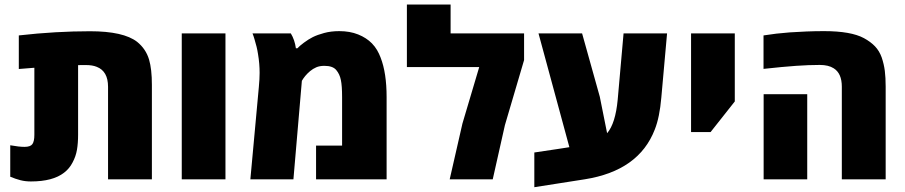

<svg xmlns="http://www.w3.org/2000/svg" viewBox="-20 -777 3921 832"><path d="M113.8 9.3Q89.8 9.3 68.6 3.9Q47.4 -1.5 24.4 -11.2V-147.5Q62.5 -140.6 86.4 -140.6Q111.8 -140.6 120.4 -152.6Q128.9 -164.6 128.9 -192.9V-483.4Q112.3 -481.9 95.5 -480.7Q78.6 -479.5 61.5 -478V-623.5Q143.1 -632.8 220.5 -637.2Q297.9 -641.6 370.1 -641.6Q515.1 -641.6 574.2 -595.7Q612.3 -564.9 626 -518.6Q638.2 -477.1 638.2 -409.2V0H448.2V-400.9Q448.2 -468.3 399.4 -487.3Q380.4 -495.1 352.5 -495.1Q340.3 -495.1 331.8 -495.1Q323.2 -495.1 318.4 -494.6V-192.9Q318.4 -156.7 313.5 -127.9Q308.6 -99.1 294.4 -72.8Q280.8 -46.4 257.8 -28.8Q209 9.3 113.8 9.3Z M767.6 0V-632.3H957V0Z M1064.9 0 1101.6 -399.4Q1105 -435.1 1105 -461.4Q1105 -501.5 1098.1 -542.5Q1095.7 -558.6 1091.8 -574.5Q1087.9 -590.3 1083 -606.4Q1081.1 -613.3 1078.9 -619.6Q1076.7 -626 1074.2 -632.3H1240.2Q1257.3 -604 1262.2 -567.9H1269Q1276.9 -577.1 1296.9 -592Q1316.9 -606.9 1335.4 -616.2Q1355 -626 1384.5 -634Q1414.1 -642.1 1450.2 -642.1Q1496.1 -642.1 1532 -627.7Q1567.9 -613.3 1591.8 -588.9Q1605 -575.2 1614 -559.8Q1623 -544.4 1629.4 -527.3Q1655.3 -460.9 1655.3 -356V0H1349.6V-146H1462.4V-356Q1462.4 -406.2 1457 -430.7Q1452.1 -455.6 1437 -473.6Q1421.9 -491.7 1385.7 -491.7Q1365.2 -491.7 1350.6 -485.4Q1335.9 -479 1323.7 -468.8Q1311.5 -458.5 1302.7 -447.8Q1293.9 -437 1288.1 -426.8L1251.5 0Z M1928.7 0 1983.9 -241.7 2056.6 -486.3H1743.2V-757.3H1932.6V-632.3H2251V-516.6L2168 -234.9L2115.2 0Z M2295.4 34.2V-116.2L2399.9 -131.8Q2411.6 -133.8 2423.6 -135.5Q2435.5 -137.2 2447.3 -139.2L2313.5 -632.3H2502.4L2579.1 -357.9L2610.8 -199.7Q2647 -241.7 2656.7 -345.2L2682.1 -632.3H2870.6L2845.7 -354Q2838.4 -268.6 2817.4 -215.8Q2748.5 -37.1 2513.7 0Q2459 8.3 2404.5 17.1Q2350.1 25.9 2295.4 34.2Z M2974.6 -204.6V-632.3H3164.1V-337.4L3059.1 -204.6Z M3627.9 0V-401.4Q3627.9 -459 3592.8 -481Q3570.3 -495.6 3532.2 -495.6Q3485.4 -495.6 3429.4 -491.7Q3373.5 -487.8 3288.6 -478.5V-623.5Q3342.8 -632.3 3402.8 -636.7Q3438 -639.2 3474.9 -640.6Q3511.7 -642.1 3550.8 -642.1Q3667.5 -642.1 3723.6 -611.8Q3752.4 -596.2 3771.5 -576.4Q3790.5 -556.6 3800.8 -527.8Q3810.5 -499 3814.2 -470Q3817.9 -440.9 3817.9 -401.4V0ZM3289.1 0V-368.7H3478V0Z"/></svg>

Font: Open Sans ExtraBold
Style: Regular
Weight: 800
Designer: Monotype Design Team
Foundry: Monotype Imaging Inc.
Version: Version 3.003; ttfautohint (v1.8.4)